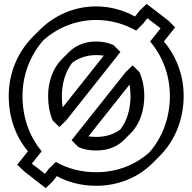

<svg xmlns="http://www.w3.org/2000/svg" viewBox="-20 -908 992 990"><path d="M724 -413C724 -455 716 -498 699 -536L664 -571L628 -536L349 -185L384 -150C410 -138 440 -132 476 -132C539 -132 586 -153 620 -187L655 -222C702 -269 724 -341 724 -413ZM653 -413C653 -350 637 -288 601 -241C570 -217 528 -202 476 -202C462 -202 449 -203 436 -205L648 -472C651 -454 653 -433 653 -413ZM228 -413C228 -370 235 -326 251 -288L286 -253L322 -288L601 -640L566 -675C541 -687 510 -694 476 -694C415 -694 368 -672 334 -638L299 -603L298 -602C251 -554 228 -484 228 -413ZM299 -413C299 -475 316 -537 352 -584C384 -608 425 -624 476 -624C489 -624 503 -623 515 -621L303 -354C300 -372 299 -393 299 -413ZM144 -64 195 -128C132 -203 96 -302 96 -413C96 -525 138 -626 204 -701C278 -766 372 -805 476 -805C550 -805 621 -785 682 -750L717 -785L740 -814L808 -762L754 -694C817 -620 856 -522 856 -413C856 -299 816 -197 750 -122C678 -58 583 -20 476 -20C398 -20 328 -39 268 -73L232 -38L212 -12ZM69 -59 105 -24 216 62 252 27 273 0C331 32 400 50 476 50C592 50 694 6 768 -68L803 -103C880 -180 927 -290 927 -413C927 -522 888 -620 825 -694L883 -767L848 -802L736 -888L700 -853L676 -823C618 -855 548 -875 476 -875C364 -875 262 -830 186 -755L185 -754L150 -719C73 -642 25 -534 25 -413C25 -302 61 -203 124 -128Z"/></svg>

Font: Hussar Press
Style: Bold
Weight: 700
Foundry: Cannot Into Space Fonts
Version: Version 1.43